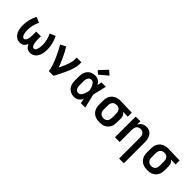

<svg xmlns="http://www.w3.org/2000/svg" viewBox="171 -1984 3408 3408"><g transform="rotate(45 1875.0 -280.0)"><path d="M248 8Q218 8 190 -2.5Q162 -13 140.5 -33Q119 -53 104.5 -79.5Q90 -106 82 -134Q74 -162 70.5 -191.5Q67 -221 67 -250Q67 -323 85 -393Q103 -463 135 -528L241 -484Q214 -430 199.5 -370.5Q185 -311 185 -251Q185 -235 186 -219.5Q187 -204 189.5 -189Q192 -174 195.5 -159Q199 -144 205.5 -129.5Q212 -115 223.5 -104Q235 -93 250 -93Q263 -93 273 -100.5Q283 -108 289.5 -118Q296 -128 300 -139.5Q304 -151 306.5 -163Q309 -175 311 -187Q313 -199 314 -211Q315 -223 315.5 -235.5Q316 -248 316 -260V-338H434V-260Q434 -248 434.5 -235.5Q435 -223 436 -211Q437 -199 439 -187Q441 -175 443.5 -163Q446 -151 450 -139.5Q454 -128 460.5 -118Q467 -108 477 -100.5Q487 -93 500 -93Q515 -93 526.5 -104Q538 -115 544.5 -129.5Q551 -144 554.5 -159Q558 -174 560.5 -189Q563 -204 564 -219.5Q565 -235 565 -251Q565 -311 550.5 -370.5Q536 -430 509 -484L615 -528Q647 -463 665 -393Q683 -323 683 -250Q683 -221 679.5 -191.5Q676 -162 668 -134Q660 -106 645.5 -79.5Q631 -53 609.5 -33Q588 -13 560 -2.5Q532 8 502 8Q481 8 460.5 2Q440 -4 424 -17Q408 -30 395.5 -47.5Q383 -65 375 -84Q367 -65 354.5 -47.5Q342 -30 326 -17Q310 -4 289.5 2Q269 8 248 8Z M969 0Q969 -26 962.5 -51Q956 -76 948.5 -100.5Q941 -125 932.5 -149.5Q924 -174 914.5 -198Q905 -222 894.5 -245.5Q884 -269 873.5 -292.5Q863 -316 851.5 -339Q840 -362 828.5 -385Q817 -408 804 -430.5Q791 -453 778 -475L879 -528Q905 -486 928 -442Q951 -398 972.5 -353Q994 -308 1013.5 -262.5Q1033 -217 1049 -170Q1061 -193 1072.5 -217Q1084 -241 1094.5 -265.5Q1105 -290 1114.5 -314.5Q1124 -339 1131.5 -364.5Q1139 -390 1144.5 -416Q1150 -442 1150 -468V-520H1269V-468Q1269 -436 1262 -405Q1255 -374 1246 -344Q1237 -314 1225.5 -284.5Q1214 -255 1201 -226Q1188 -197 1174.5 -168.5Q1161 -140 1147 -111.5Q1133 -83 1118 -55.5Q1103 -28 1088 0Z M1615 8Q1587 8 1559 2.5Q1531 -3 1507 -17.5Q1483 -32 1464.5 -53.5Q1446 -75 1435 -100.5Q1424 -126 1419.5 -154Q1415 -182 1415 -210V-310Q1415 -338 1419.5 -366Q1424 -394 1435 -419.5Q1446 -445 1464.5 -466.5Q1483 -488 1507 -502.5Q1531 -517 1559 -522.5Q1587 -528 1615 -528Q1637 -528 1659 -521.5Q1681 -515 1699 -502Q1717 -489 1731.5 -471.5Q1746 -454 1757 -435Q1761 -456 1764.5 -477.5Q1768 -499 1772 -520H1883Q1867 -456 1852.5 -391.5Q1838 -327 1822 -263Q1839 -198 1854 -132Q1869 -66 1885 0H1774Q1770 -22 1766 -44.5Q1762 -67 1758 -89Q1747 -69 1733 -51Q1719 -33 1700.5 -19.5Q1682 -6 1660 1Q1638 8 1615 8ZM1615 -93Q1633 -93 1649 -103Q1665 -113 1675.5 -127.5Q1686 -142 1693.5 -159Q1701 -176 1707 -193Q1713 -210 1717.5 -227.5Q1722 -245 1726 -263Q1722 -280 1717.5 -297.5Q1713 -315 1707 -331.5Q1701 -348 1693.5 -364Q1686 -380 1675 -394.5Q1664 -409 1648.5 -418Q1633 -427 1615 -427Q1602 -427 1589 -422.5Q1576 -418 1566 -409Q1556 -400 1550 -388Q1544 -376 1540 -363Q1536 -350 1535 -336.5Q1534 -323 1534 -310V-210Q1534 -197 1535 -183.5Q1536 -170 1540 -157Q1544 -144 1550 -132Q1556 -120 1566 -111Q1576 -102 1589 -97.5Q1602 -93 1615 -93ZM1631 -573 1572 -627 1711 -775 1789 -705Z M2249 8Q2219 8 2189.5 3Q2160 -2 2133 -14.5Q2106 -27 2084 -48Q2062 -69 2048 -95Q2034 -121 2028.5 -150.5Q2023 -180 2023 -210V-310Q2023 -339 2028 -367Q2033 -395 2046 -420.5Q2059 -446 2079 -467Q2099 -488 2124.5 -501Q2150 -514 2177.5 -521Q2205 -528 2234 -528Q2238 -528 2242 -528Q2246 -528 2250 -528L2533 -520V-419L2414 -423Q2427 -413 2438 -400.5Q2449 -388 2456 -373.5Q2463 -359 2466 -342.5Q2469 -326 2469 -310V-210Q2469 -181 2464 -151.5Q2459 -122 2445.5 -96Q2432 -70 2411 -49Q2390 -28 2363.5 -15Q2337 -2 2308 3Q2279 8 2249 8ZM2249 -93Q2271 -93 2292 -101.5Q2313 -110 2326.5 -127Q2340 -144 2345 -166Q2350 -188 2350 -210V-310Q2350 -331 2345.5 -351.5Q2341 -372 2329 -389.5Q2317 -407 2298 -416.5Q2279 -426 2258 -427H2250Q2248 -427 2246.5 -427Q2245 -427 2243 -427Q2221 -427 2200.5 -418Q2180 -409 2166.5 -392Q2153 -375 2147.5 -353.5Q2142 -332 2142 -310V-210Q2142 -187 2147.5 -165Q2153 -143 2168 -126Q2183 -109 2204.5 -101Q2226 -93 2249 -93Z M2950 215V-310Q2950 -332 2945 -353.5Q2940 -375 2927 -392.5Q2914 -410 2893 -418.5Q2872 -427 2850 -427Q2828 -427 2807 -418.5Q2786 -410 2773 -392.5Q2760 -375 2755 -353.5Q2750 -332 2750 -310V0H2631V-520H2750V-434Q2759 -455 2774 -473.5Q2789 -492 2809 -504.5Q2829 -517 2852 -522.5Q2875 -528 2898 -528Q2924 -528 2950 -521Q2976 -514 2996.5 -498Q3017 -482 3031.5 -460Q3046 -438 3054.5 -413Q3063 -388 3066 -362Q3069 -336 3069 -310V215Z M3449 8Q3419 8 3389.5 3Q3360 -2 3333 -14.5Q3306 -27 3284 -48Q3262 -69 3248 -95Q3234 -121 3228.5 -150.5Q3223 -180 3223 -210V-310Q3223 -339 3228 -367Q3233 -395 3246 -420.5Q3259 -446 3279 -467Q3299 -488 3324.5 -501Q3350 -514 3377.5 -521Q3405 -528 3434 -528Q3438 -528 3442 -528Q3446 -528 3450 -528L3733 -520V-419L3614 -423Q3627 -413 3638 -400.5Q3649 -388 3656 -373.5Q3663 -359 3666 -342.5Q3669 -326 3669 -310V-210Q3669 -181 3664 -151.5Q3659 -122 3645.5 -96Q3632 -70 3611 -49Q3590 -28 3563.5 -15Q3537 -2 3508 3Q3479 8 3449 8ZM3449 -93Q3471 -93 3492 -101.5Q3513 -110 3526.5 -127Q3540 -144 3545 -166Q3550 -188 3550 -210V-310Q3550 -331 3545.5 -351.5Q3541 -372 3529 -389.5Q3517 -407 3498 -416.5Q3479 -426 3458 -427H3450Q3448 -427 3446.5 -427Q3445 -427 3443 -427Q3421 -427 3400.5 -418Q3380 -409 3366.5 -392Q3353 -375 3347.5 -353.5Q3342 -332 3342 -310V-210Q3342 -187 3347.5 -165Q3353 -143 3368 -126Q3383 -109 3404.5 -101Q3426 -93 3449 -93Z"/></g></svg>

Font: Zed Sans Extended
Style: Bold
Weight: 700
Width: 7
Designer: Belleve Invis
Foundry: Belleve Invis
Version: Version 1.0.0; ttfautohint (v1.8.4)